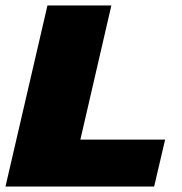

<svg xmlns="http://www.w3.org/2000/svg" viewBox="-28 -680 663 700"><path d="M265 -171H574L534 0H-8L145 -660H378Z"/></svg>

Font: Work Sans Black
Style: Italic
Weight: 900
Italic angle: -13°
Designer: Wei Huang
Foundry: Wei Huang
Version: Version 2.009; ttfautohint (v1.8.3)